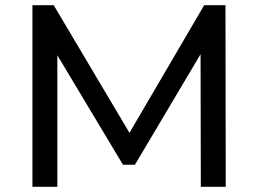

<svg xmlns="http://www.w3.org/2000/svg" viewBox="-20 -720 995 740"><path d="M105 0V-700H187L479 -208L767 -700H849L850 0H754L753 -511L500 -85H454L201 -507V0Z"/></svg>

Font: Montserrat Z Med
Style: Regular
Weight: 500
Designer: Julieta Ulanovsky
Foundry: Julieta Ulanovsky
Version: Version 8.000